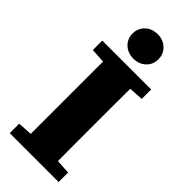

<svg xmlns="http://www.w3.org/2000/svg" viewBox="-278 -917 961 961"><g transform="rotate(45 202.5 -437.0)"><path d="M29 0V-67L166 -75H236L375 -67V0ZM105 0Q106 -50 106 -99.5Q106 -149 106 -199Q106 -249 106 -299V-356Q106 -406 106 -455.5Q106 -505 106 -555Q106 -605 105 -655H299Q299 -606 298.5 -556Q298 -506 298 -456.5Q298 -407 298 -356V-299Q298 -250 298 -199.5Q298 -149 298.5 -99.5Q299 -50 299 0ZM29 -588V-655H375V-588L236 -580H166ZM203 -701Q163 -701 137 -725.5Q111 -750 111 -787Q111 -825 137 -849.5Q163 -874 203 -874Q242 -874 268 -849.5Q294 -825 294 -787Q294 -750 268 -725.5Q242 -701 203 -701Z"/></g></svg>

Font: Source Serif 4 ExtraBold
Style: Regular
Weight: 800
Designer: Frank Grießhammer
Foundry: Adobe Systems Incorporated
Version: Version 4.004;hotconv 1.0.116;makeotfexe 2.5.65601